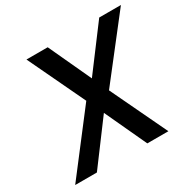

<svg xmlns="http://www.w3.org/2000/svg" viewBox="-162 -902 1067 1065"><g transform="rotate(-30 371.5 -369.0)"><path d="M449 -361 621 0H486L362 -267L163 0H24L311 -374L138 -738H274L400 -466L604 -738H743Z"/></g></svg>

Font: Exo SemiBold
Style: Italic
Weight: 600
Italic angle: -9°
Designer: Natanael Gama
Foundry: Natanael Gama
Version: Version 1.500; ttfautohint (v1.6)